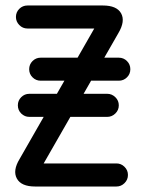

<svg xmlns="http://www.w3.org/2000/svg" viewBox="-20 -679 530 699"><path d="M404 -84Q420.8 -84 433.2 -71.8Q445.8 -59.5 445.8 -42Q445.8 -24.5 433.2 -12.2Q420.8 0 404 0H107.8Q57.2 0 41.4 -28.9Q25.5 -57.8 51.5 -100.5L323.2 -575.2H80Q62.5 -575.2 50.2 -587.9Q38 -600.5 38 -617.2Q38 -634.5 50.2 -646.8Q62.5 -659 80 -659H354.5Q405 -659 420.9 -630.5Q436.8 -602 411 -558.5L139 -84ZM128 -385.2Q110.8 -385.2 98.5 -397.4Q86.2 -409.5 86.2 -427Q86.2 -444.5 98.5 -456.8Q110.8 -469 128 -469H412.5Q430 -469 442.2 -456.8Q454.5 -444.5 454.5 -427Q454.5 -409.5 442.2 -397.4Q430 -385.2 412.5 -385.2ZM86.8 -253.5Q69.5 -253.5 57.2 -265.8Q45 -278 45 -295.5Q45 -313 57.2 -325.2Q69.5 -337.5 86.8 -337.5H370.5Q387.2 -337.5 399.9 -325.2Q412.5 -313 412.5 -295.5Q412.5 -278 399.9 -265.8Q387.2 -253.5 370.5 -253.5Z"/></svg>

Font: Libertine-Super Thin
Style: Regular
Weight: 100
Designer: Bastien Sozeau
Foundry: NBR — Bastien Sozeau
Version: Version 2.003;gftools[0.9.33]